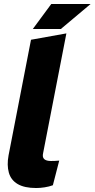

<svg xmlns="http://www.w3.org/2000/svg" viewBox="-20 -938 476 966"><path d="M246 -6Q227 1 204.5 4.5Q182 8 162 8Q103 8 69 -12Q35 -32 24.5 -69.5Q14 -107 23 -156L136 -738L314 -770L197 -168Q192 -147 202.5 -137.5Q213 -128 236 -128Q247 -128 257.5 -128.5Q268 -129 278 -130ZM145 -792 238 -918H436L286 -792Z"/></svg>

Font: REM
Style: Bold Italic
Weight: 700
Italic angle: -11°
Designer: Octavio Pardo
Foundry: Ashler Design
Version: Version 1.005;gftools[0.9.28]